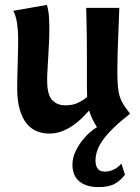

<svg xmlns="http://www.w3.org/2000/svg" viewBox="-20 -532 571 782"><path d="M510 -69Q469 -37 442 -10.5Q415 16 399 38.5Q383 61 376 81.5Q369 102 369 121Q369 143 378 155Q387 167 408 167Q425 167 443.5 158.5Q462 150 474 134L489 179Q473 202 448.5 216Q424 230 382 230Q352 230 331.5 222.5Q311 215 298.5 202.5Q286 190 280.5 173.5Q275 157 275 140Q275 112 286.5 87Q298 62 314 41.5Q330 21 347 6.5Q364 -8 375 -14Q363 -33 355.5 -49Q348 -65 343 -82Q328 -65 311 -48.5Q294 -32 273.5 -18.5Q253 -5 230 3.5Q207 12 180 12Q155 12 131.5 3Q108 -6 90 -27Q72 -48 61 -84Q50 -120 50 -174Q50 -187 50.5 -214.5Q51 -242 52 -272.5Q53 -303 53.5 -331Q54 -359 54 -374Q54 -407 49.5 -437.5Q45 -468 34 -488L171 -512Q178 -489 179.5 -462Q181 -435 181 -415Q181 -386 179.5 -357Q178 -328 176.5 -300.5Q175 -273 173.5 -248.5Q172 -224 172 -206Q172 -147 192 -125Q212 -103 247 -103Q276 -103 297 -113Q318 -123 335 -137Q334 -155 334 -177.5Q334 -200 334 -229Q334 -275 334 -312Q334 -349 333.5 -381Q333 -413 332.5 -441.5Q332 -470 331 -500H466Q465 -476 464 -446Q463 -416 461.5 -382.5Q460 -349 459 -313.5Q458 -278 458 -245Q458 -206 460 -181.5Q462 -157 468 -138.5Q474 -120 484 -104.5Q494 -89 510 -69Z"/></svg>

Font: Cantora One
Style: Regular
Weight: 400
Designer: Pablo Impallari, Rodrigo Fuenzalida
Foundry: Pablo Impallari
Version: Version 1.002; ttfautohint (v0.8) -G 200 -r 50